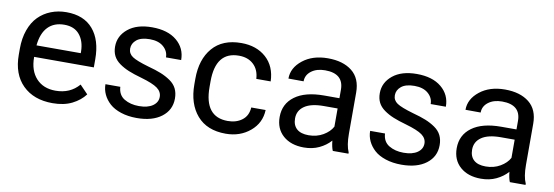

<svg xmlns="http://www.w3.org/2000/svg" viewBox="-46 -836 3301 1143"><g transform="rotate(10 1604.0 -264.0)"><path d="M46.4 -239.7V-275.9Q46.4 -339.4 64.5 -389.6Q82.5 -439.9 114.5 -472.2Q146.5 -504.4 189.5 -521.2Q232.4 -538.1 282.7 -538.1Q387.7 -538.1 443.6 -473.1Q499.5 -408.2 499.5 -291.5V-242.7H138.7V-240.7Q138.7 -159.7 181.6 -113Q224.6 -66.4 298.3 -66.4Q386.7 -66.4 439.9 -128.4L488.8 -77.6Q460 -39.1 411.1 -14.6Q362.3 9.8 293.5 9.8Q179.7 9.8 113 -56.2Q46.4 -122.1 46.4 -239.7ZM140.6 -312.5H408.2V-323.2Q407.2 -385.3 375.5 -423.8Q343.8 -462.4 283.2 -462.4Q221.2 -462.4 184.6 -424.6Q147.9 -386.7 140.6 -312.5Z M916.5 -137.7Q916.5 -168.9 888.2 -189.7Q859.9 -210.4 788.1 -231Q741.2 -244.1 709.7 -257.1Q678.2 -270 652.6 -288.3Q627 -306.6 614.7 -330.8Q602.5 -355 602.5 -387.2Q602.5 -451.7 655.5 -494.9Q708.5 -538.1 800.3 -538.1Q895.5 -538.1 949.7 -492.9Q1003.9 -447.8 1003.9 -376H912.1Q912.1 -413.6 882.1 -439.7Q852.1 -465.8 799.3 -465.8Q746.6 -465.8 719.7 -444.1Q692.9 -422.4 692.9 -390.6Q692.9 -360.4 719 -342.8Q745.1 -325.2 817.9 -304.2Q865.2 -291.5 896.7 -278.8Q928.2 -266.1 955.1 -247.6Q981.9 -229 994.6 -203.4Q1007.3 -177.7 1007.3 -143.6Q1007.3 -74.2 952.1 -32.2Q897 9.8 802.7 9.8Q749.5 9.8 707 -4.2Q664.6 -18.1 638.4 -41.7Q612.3 -65.4 598.6 -94.7Q585 -124 585 -156.2H674.8Q677.7 -106.9 714.6 -84.7Q751.5 -62.5 803.2 -62.5Q856.4 -62.5 886.5 -83.5Q916.5 -104.5 916.5 -137.7Z M1339.4 -66.9Q1391.1 -66.9 1426 -93.5Q1460.9 -120.1 1463.9 -170.4H1550.8Q1547.9 -91.3 1487.3 -40.8Q1426.8 9.8 1340.3 9.8Q1227.1 9.8 1166.7 -60.1Q1106.4 -129.9 1106.4 -247.1V-281.2Q1106.4 -398.4 1166.5 -468.3Q1226.6 -538.1 1339.8 -538.1Q1432.1 -538.1 1490 -486.1Q1547.9 -434.1 1550.8 -343.3H1463.9Q1460.9 -398.4 1427.2 -429.9Q1393.6 -461.4 1338.9 -461.4Q1198.2 -461.4 1198.2 -281.2V-247.1Q1198.2 -66.9 1339.4 -66.9Z M1813 9.8Q1734.4 9.8 1687.3 -31.7Q1640.1 -73.2 1640.1 -144.5Q1640.1 -224.1 1702.4 -270Q1764.6 -315.9 1878.9 -315.9H1971.2V-367.2Q1971.2 -464.8 1858.9 -464.8Q1808.1 -464.8 1775.9 -440.4Q1743.7 -416 1743.7 -377.9L1651.9 -378.4Q1651.9 -443.4 1711.4 -490.7Q1771 -538.1 1863.3 -538.1Q1955.1 -538.1 2009.3 -495.1Q2063.5 -452.1 2063.5 -366.2V-118.2Q2063.5 -46.9 2081.5 -7.3V0H1986.8Q1977.5 -21.5 1973.6 -60.1Q1945.8 -28.8 1905 -9.5Q1864.3 9.8 1813 9.8ZM1731.9 -151.9Q1731.9 -110.8 1756.3 -88.9Q1780.8 -66.9 1828.1 -66.9Q1877.4 -66.9 1915.8 -89.4Q1954.1 -111.8 1971.2 -144V-253.9H1887.7Q1811 -253.9 1771.5 -226.8Q1731.9 -199.7 1731.9 -151.9Z M2516.6 -137.7Q2516.6 -168.9 2488.3 -189.7Q2460 -210.4 2388.2 -231Q2341.3 -244.1 2309.8 -257.1Q2278.3 -270 2252.7 -288.3Q2227.1 -306.6 2214.8 -330.8Q2202.6 -355 2202.6 -387.2Q2202.6 -451.7 2255.6 -494.9Q2308.6 -538.1 2400.4 -538.1Q2495.6 -538.1 2549.8 -492.9Q2604 -447.8 2604 -376H2512.2Q2512.2 -413.6 2482.2 -439.7Q2452.1 -465.8 2399.4 -465.8Q2346.7 -465.8 2319.8 -444.1Q2293 -422.4 2293 -390.6Q2293 -360.4 2319.1 -342.8Q2345.2 -325.2 2418 -304.2Q2465.3 -291.5 2496.8 -278.8Q2528.3 -266.1 2555.2 -247.6Q2582 -229 2594.7 -203.4Q2607.4 -177.7 2607.4 -143.6Q2607.4 -74.2 2552.2 -32.2Q2497.1 9.8 2402.8 9.8Q2349.6 9.8 2307.1 -4.2Q2264.6 -18.1 2238.5 -41.7Q2212.4 -65.4 2198.7 -94.7Q2185.1 -124 2185.1 -156.2H2274.9Q2277.8 -106.9 2314.7 -84.7Q2351.6 -62.5 2403.3 -62.5Q2456.5 -62.5 2486.6 -83.5Q2516.6 -104.5 2516.6 -137.7Z M2883.3 9.8Q2804.7 9.8 2757.6 -31.7Q2710.4 -73.2 2710.4 -144.5Q2710.4 -224.1 2772.7 -270Q2835 -315.9 2949.2 -315.9H3041.5V-367.2Q3041.5 -464.8 2929.2 -464.8Q2878.4 -464.8 2846.2 -440.4Q2814 -416 2814 -377.9L2722.2 -378.4Q2722.2 -443.4 2781.7 -490.7Q2841.3 -538.1 2933.6 -538.1Q3025.4 -538.1 3079.6 -495.1Q3133.8 -452.1 3133.8 -366.2V-118.2Q3133.8 -46.9 3151.9 -7.3V0H3057.1Q3047.9 -21.5 3043.9 -60.1Q3016.1 -28.8 2975.3 -9.5Q2934.6 9.8 2883.3 9.8ZM2802.2 -151.9Q2802.2 -110.8 2826.7 -88.9Q2851.1 -66.9 2898.4 -66.9Q2947.8 -66.9 2986.1 -89.4Q3024.4 -111.8 3041.5 -144V-253.9H2958Q2881.3 -253.9 2841.8 -226.8Q2802.2 -199.7 2802.2 -151.9Z"/></g></svg>

Font: Bert Sans Medium
Style: Regular
Weight: 500
Designer: Christian Robertson, Adam Twardoch, & Cristiano Sobral
Foundry: Google
Version: Version 12.135;January 10, 2020;FontCreator 12.0.0.2547 64-b